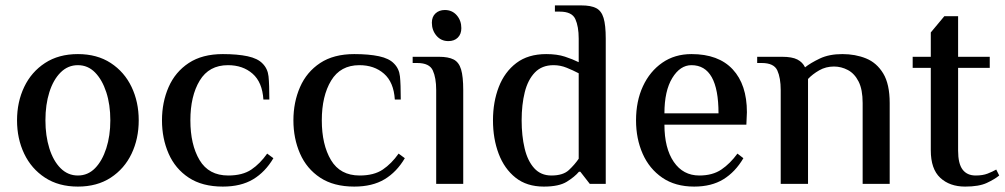

<svg xmlns="http://www.w3.org/2000/svg" viewBox="-20 -680 3716 710"><path d="M268 10Q197 10 146.5 -23Q96 -56 69.5 -111.5Q43 -167 43 -235Q43 -303 69.5 -358.5Q96 -414 146.5 -447Q197 -480 268 -480Q339 -480 389.5 -447Q440 -414 466.5 -358.5Q493 -303 493 -235Q493 -167 466.5 -111.5Q440 -56 389.5 -23Q339 10 268 10ZM268 -31Q305 -31 331.5 -58Q358 -85 373 -131.5Q388 -178 388 -235Q388 -293 373 -339Q358 -385 331.5 -412Q305 -439 268 -439Q231 -439 204 -412Q177 -385 162.5 -339Q148 -293 148 -235Q148 -178 162.5 -131.5Q177 -85 204 -58Q231 -31 268 -31Z M804 10Q728 10 678 -23Q628 -56 603.5 -112Q579 -168 579 -235Q579 -302 603.5 -358Q628 -414 678 -447Q728 -480 804 -480Q858 -480 895.5 -472Q933 -464 951 -445Q970 -426 973 -397.5Q976 -369 976 -312H954Q950 -376 914 -407.5Q878 -439 823 -439Q753 -439 718.5 -382Q684 -325 684 -235Q684 -145 718 -88Q752 -31 824 -31Q877 -31 909.5 -53Q942 -75 968 -112L991 -95Q961 -44 916 -17Q871 10 804 10Z M1290 10Q1214 10 1164 -23Q1114 -56 1089.5 -112Q1065 -168 1065 -235Q1065 -302 1089.5 -358Q1114 -414 1164 -447Q1214 -480 1290 -480Q1344 -480 1381.5 -472Q1419 -464 1437 -445Q1456 -426 1459 -397.5Q1462 -369 1462 -312H1440Q1436 -376 1400 -407.5Q1364 -439 1309 -439Q1239 -439 1204.5 -382Q1170 -325 1170 -235Q1170 -145 1204 -88Q1238 -31 1310 -31Q1363 -31 1395.5 -53Q1428 -75 1454 -112L1477 -95Q1447 -44 1402 -17Q1357 10 1290 10Z M1638 -528Q1611 -528 1594 -548Q1577 -568 1577 -596Q1577 -618 1590.5 -630.5Q1604 -643 1625 -643Q1652 -643 1669 -623.5Q1686 -604 1686 -576Q1686 -554 1673 -541Q1660 -528 1638 -528ZM1593 0V-347Q1593 -392 1580.5 -419.5Q1568 -447 1523 -447H1506V-470H1603Q1638 -470 1657.5 -460Q1677 -450 1685 -423.5Q1693 -397 1693 -347V0Z M1991 10Q1928 10 1886.5 -23Q1845 -56 1824 -111.5Q1803 -167 1803 -235Q1803 -303 1824.5 -358.5Q1846 -414 1889.5 -447Q1933 -480 2000 -480Q2040 -480 2069 -470.5Q2098 -461 2120 -450V-537Q2120 -582 2107.5 -609.5Q2095 -637 2050 -637H2032V-660H2130Q2165 -660 2184.5 -650Q2204 -640 2212 -613.5Q2220 -587 2220 -537V0H2161L2126 -45H2121Q2105 -26 2076 -8Q2047 10 1991 10ZM2019 -31Q2062 -31 2083.5 -51Q2105 -71 2120 -93V-409Q2099 -420 2075.5 -429.5Q2052 -439 2027 -439Q1984 -439 1958 -412Q1932 -385 1920.5 -339Q1909 -293 1909 -235Q1909 -178 1920 -131.5Q1931 -85 1955.5 -58Q1980 -31 2019 -31Z M2547 10Q2477 10 2429 -23Q2381 -56 2356.5 -111.5Q2332 -167 2332 -235Q2332 -306 2357.5 -361Q2383 -416 2429 -448Q2475 -480 2537 -480Q2637 -480 2689.5 -423.5Q2742 -367 2742 -265L2740 -219H2437Q2437 -132 2471.5 -81.5Q2506 -31 2566 -31Q2615 -31 2647.5 -53Q2680 -75 2707 -112L2729 -95Q2699 -44 2655 -17Q2611 10 2547 10ZM2437 -261H2637Q2637 -439 2537 -439Q2495 -439 2466 -391.5Q2437 -344 2437 -261Z M2867 0V-347Q2867 -392 2854.5 -419.5Q2842 -447 2797 -447H2780V-470H2872Q2909 -470 2928.5 -460Q2948 -450 2957 -431Q2977 -447 3011.5 -463.5Q3046 -480 3095 -480Q3143 -480 3182.5 -464Q3222 -448 3246 -408.5Q3270 -369 3270 -299V0H3170V-299Q3170 -349 3155 -378.5Q3140 -408 3115.5 -421Q3091 -434 3064 -434Q3034 -434 3009.5 -420Q2985 -406 2968 -388V0Z M3549 10Q3492 10 3457 -22.5Q3422 -55 3422 -124V-429H3355V-470H3422V-560L3472 -620H3523V-470H3640V-429H3523V-123Q3523 -75 3539.5 -53Q3556 -31 3588 -31Q3614 -31 3632 -38Q3650 -45 3664 -53L3675 -31Q3658 -17 3629 -3.5Q3600 10 3549 10Z"/></svg>

Font: El Messiri Medium
Style: Regular
Weight: 500
Designer: Mohamed Gaber
Foundry: Kief Type Foundry
Version: Version 2.020; ttfautohint (v1.8.3)